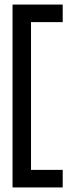

<svg xmlns="http://www.w3.org/2000/svg" viewBox="-20 -623 310 842"><path d="M35 199V-603H255V-526H116V122H255V199Z"/></svg>

Font: Darker Grotesque Light SemiBold
Style: Regular
Weight: 600
Version: Version 1.000;gftools[0.9.28]